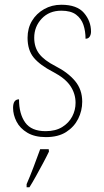

<svg xmlns="http://www.w3.org/2000/svg" viewBox="-20 -567 439 808"><path d="M173 10Q126 10 95 -8.5Q64 -27 49.5 -55.5Q35 -84 35 -113Q35 -149 60 -149Q60 -88 86 -51.5Q112 -15 172 -15Q214 -15 242 -32.5Q270 -50 284 -77Q298 -104 298 -134Q298 -173 276 -205.5Q254 -238 204 -264Q148 -293 122 -324.5Q96 -356 96 -408Q96 -448 114.5 -479Q133 -510 165.5 -528.5Q198 -547 238 -547Q304 -547 333.5 -512.5Q363 -478 363 -434Q363 -422 357.5 -413Q352 -404 340 -404Q340 -436 331 -462.5Q322 -489 300 -505.5Q278 -522 238 -522Q187 -522 155.5 -488.5Q124 -455 124 -408Q124 -368 145 -340.5Q166 -313 213 -289Q266 -262 296 -226Q326 -190 326 -139Q326 -101 309 -67Q292 -33 258.5 -11.5Q225 10 173 10ZM92 208Q106 176 121 136.5Q136 97 149 61H185L186 71Q176 92 161 120Q146 148 131 175Q116 202 104 221H92Z"/></svg>

Font: Noto Serif Thin
Style: Italic
Weight: 100
Italic angle: -12°
Designer: Monotype Design Team
Foundry: Monotype Imaging Inc.
Version: Version 2.014; ttfautohint (v1.8.4.7-5d5b)